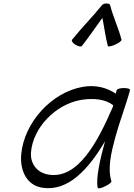

<svg xmlns="http://www.w3.org/2000/svg" viewBox="-20 -1042 754 1084"><path d="M442 -782C483 -834 519 -888 558 -941C569 -888 575 -834 589 -782C590 -777 608 -780 630 -790C651 -799 668 -812 666 -818C649 -884 619 -946 602 -1012C600 -1020 592 -1023 582 -1022C572 -1023 562 -1020 555 -1012C502 -946 440 -884 387 -818C382 -812 390 -799 405 -790C421 -780 437 -777 442 -782ZM609 -19C586 -93 608 -181 631 -267C655 -356 690 -444 714 -533C716 -540 701 -545 680 -545C659 -545 641 -540 639 -533C637 -527 635 -520 634 -513C584 -547 521 -564 449 -552C269 -521 117 -349 100 -173C91 -79 131 5 220 18C363 40 479 -84 573 -245C547 -150 519 -32 532 19C534 24 552 21 573 10C595 0 611 -13 609 -19ZM255 -56C191 -66 150 -116 155 -182C166 -321 293 -453 438 -478C507 -489 574 -483 619 -448C618 -444 617 -440 616 -436C530 -238 420 -30 255 -56Z"/></svg>

Font: Nupuram Light Oblique
Style: Regular
Weight: 300
Designer: Santhosh Thottingal (santhosh.thottingal@gmail.com)
Foundry: SMC
Version: Version 1.000